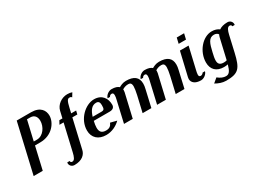

<svg xmlns="http://www.w3.org/2000/svg" viewBox="-35 -1453 3205 2376"><g transform="rotate(-30 1568.0 -265.0)"><path d="M589 -551C589 -623 545 -700 412 -700H207L45 0H175L249 -320H324C496 -320 589 -452 589 -551ZM305 -370H260L325 -650H370C437 -650 459 -601 459 -551C459 -469 398 -370 305 -370Z M823 -390H894L906 -440H835L851 -509C871 -597 885 -620 913 -620C930 -620 939 -615 945 -605L978 -659C961 -666 939 -670 910 -670C830 -670 750 -615 732 -535L710 -440H666L639 -390H698L610 -10C598 42 582 85 550 85C534 85 524 78 524 61H490C489 65 488 70 488 74C488 106 515 135 553 135C659 135 714 84 728 21Z M898 -158C898 -54 969 10 1079 10C1161 10 1232 -26 1284 -77L1194 -100C1179 -63 1156 -40 1105 -40C1041 -40 1018 -72 1018 -128C1018 -154 1023 -185 1031 -220H1258C1309 -220 1329 -246 1329 -279C1329 -369 1279 -450 1165 -450C1041 -450 898 -319 898 -158ZM1044 -270C1069 -351 1105 -400 1168 -400C1204 -400 1215 -376 1215 -339C1215 -284 1208 -270 1167 -270Z M1461 0 1539 -336C1541 -346 1542 -355 1542 -364C1542 -368 1542 -372 1541 -375C1562 -388 1589 -400 1625 -400C1655 -400 1672 -387 1672 -342C1672 -316 1666 -279 1655 -228L1602 0H1727L1782 -240C1789 -267 1792 -291 1792 -313C1792 -405 1735 -450 1622 -450C1575 -450 1540 -430 1520 -419C1500 -438 1467 -450 1416 -450C1373 -450 1327 -413 1319 -376H1353C1361 -393 1374 -400 1390 -400C1409 -400 1415 -386 1415 -364C1415 -348 1412 -327 1406 -305L1336 0Z M1934 0 2012 -336C2014 -346 2015 -355 2015 -364C2015 -368 2015 -372 2014 -375C2035 -388 2062 -400 2098 -400C2128 -400 2145 -387 2145 -342C2145 -316 2139 -279 2128 -228L2075 0H2200L2255 -240C2262 -267 2265 -291 2265 -313C2265 -405 2208 -450 2095 -450C2048 -450 2013 -430 1993 -419C1973 -438 1940 -450 1889 -450C1846 -450 1800 -413 1792 -376H1826C1834 -393 1847 -400 1863 -400C1882 -400 1888 -386 1888 -364C1888 -348 1885 -327 1879 -305L1809 0Z M2436 -600 2417 -520H2522L2541 -600ZM2442 -135 2513 -440H2389L2310 -104C2308 -96 2307 -88 2307 -80C2307 -29 2350 10 2433 10C2476 10 2521 -27 2530 -64H2496C2491 -54 2475 -40 2458 -40C2437 -40 2431 -52 2431 -70C2431 -87 2436 -110 2442 -135Z M2594 -150C2594 -51 2654 10 2761 10C2780 10 2799 8 2817 4C2793 90 2770 120 2726 120C2691 120 2653 105 2614 73L2552 125C2593 149 2645 170 2700 170C2877 170 2916 122 2962 -78L3014 -305C3026 -357 3042 -400 3074 -400C3090 -400 3101 -393 3101 -376H3135C3136 -380 3136 -385 3136 -389C3136 -421 3110 -450 3072 -450C3020 -450 2980 -438 2952 -418C2926 -438 2891 -450 2847 -450C2715 -450 2594 -304 2594 -150ZM2830 -46C2816 -42 2802 -40 2787 -40C2729 -40 2710 -66 2710 -112C2710 -141 2718 -177 2728 -220C2753 -330 2775 -400 2850 -400C2877 -400 2897 -390 2910 -372C2904 -360 2900 -348 2897 -336Z"/></g></svg>

Font: Pfennig
Style: BoldItalic
Weight: 700
Italic angle: -13°
Version: Version 20100423